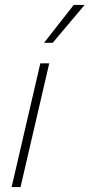

<svg xmlns="http://www.w3.org/2000/svg" viewBox="-20 -756 362 776"><path d="M179 -500 63 0H27L143 -500ZM278 -736H322L193 -583H158Z"/></svg>

Font: Kantumruy Pro ExtraLight
Style: Italic
Weight: 250
Italic angle: -13°
Version: Version 1.002